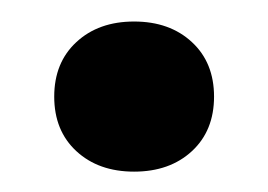

<svg xmlns="http://www.w3.org/2000/svg" viewBox="-20 -155 254 182"><path d="M107.1 7.7Q73.4 7.7 52.4 -11.7Q31.4 -31.1 31.4 -63.4Q31.4 -95.7 52.4 -115.1Q73.4 -134.6 107.1 -134.6Q140.9 -134.6 161.9 -115.1Q182.9 -95.7 182.9 -63.4Q182.9 -31.1 161.9 -11.7Q140.9 7.7 107.1 7.7Z"/></svg>

Font: Mona Sans ExtraLight
Style: Regular
Weight: 200
Designer: Deni Anggara
Foundry: GitHub
Version: Version 2.000